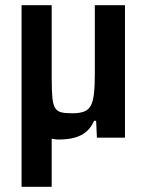

<svg xmlns="http://www.w3.org/2000/svg" viewBox="-20 -530 564 739"><path d="M63 189V-510H179V-230Q179 -183 181.5 -155Q184 -127 192.5 -114Q201 -101 216.5 -97.5Q232 -94 259 -94Q287 -94 304.5 -101Q322 -108 330.5 -125.5Q339 -143 342 -172.5Q345 -202 345 -246V-510H461V0H353L350 -65H342Q332 -41 313.5 -24.5Q295 -8 268.5 -0.5Q242 7 205 7Q187 7 166.5 0Q146 -7 126 -23.5Q106 -40 89 -68L199 -30H179V189Z"/></svg>

Font: Saira SemiCondensed SemiBold
Style: Regular
Weight: 600
Width: 4
Designer: Hector Gatti with collaboration of the Omnibus-Type team
Foundry: Omnibus-Type
Version: Version 1.101